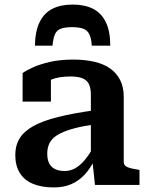

<svg xmlns="http://www.w3.org/2000/svg" viewBox="-20 -810 650 841"><path d="M298 -790Q246 -790 209.5 -771.5Q173 -753 153.5 -713Q134 -673 133 -610H210Q213 -643 221 -660.5Q229 -678 247 -684.5Q265 -691 295 -691Q326 -691 344 -684.5Q362 -678 371 -660.5Q380 -643 382 -610H463Q463 -673 443.5 -713Q424 -753 387.5 -771.5Q351 -790 298 -790ZM394 -327V-265Q344 -258 308 -248.5Q272 -239 248 -227.5Q224 -216 211 -202.5Q198 -189 192.5 -172.5Q187 -156 187 -137Q187 -110 196 -93.5Q205 -77 222 -69Q239 -61 263 -61Q288 -61 309.5 -73Q331 -85 351.5 -109.5Q372 -134 393 -172L398 -117Q378 -75 352 -46.5Q326 -18 292.5 -3.5Q259 11 216 11Q163 11 125 -4.5Q87 -20 67 -52Q47 -84 47 -131Q47 -173 66 -204Q85 -235 126.5 -258Q168 -281 234 -297.5Q300 -314 394 -327ZM396 0 384 -112 378 -113V-394Q378 -423 370 -440.5Q362 -458 342.5 -466.5Q323 -475 288 -475Q237 -475 204 -461Q171 -447 157 -431Q152 -437 153 -445.5Q154 -454 160 -461.5Q166 -469 177 -474.5Q188 -480 203 -481V-365H79V-490Q94 -501 123.5 -514.5Q153 -528 197.5 -538.5Q242 -549 300 -549Q350 -549 391 -540Q432 -531 461 -511Q490 -491 506 -460Q522 -429 522 -386V-101Q522 -90 529.5 -83.5Q537 -77 551 -73.5Q565 -70 585 -67L591 -65V0Z"/></svg>

Font: Roboto Serif SemiBold
Style: Regular
Weight: 600
Designer: Greg Gazdowicz
Foundry: Commercial Type
Version: Version 1.008